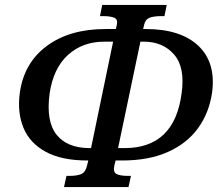

<svg xmlns="http://www.w3.org/2000/svg" viewBox="-20 -744 891 774"><path d="M238 10 248 -35H261Q291 -35 308 -42.5Q325 -50 331 -77L336 -97H332Q229 -97 164.5 -132Q100 -167 74.5 -229Q49 -291 60 -371Q77 -491 169 -559Q261 -627 406 -627H447L451 -644Q456 -666 440.5 -672.5Q425 -679 396 -679H383L392 -724H652L643 -679H630Q600 -679 583 -672.5Q566 -666 561 -644L557 -627H567Q708 -627 779.5 -559.5Q851 -492 835 -371Q823 -289 778.5 -227.5Q734 -166 657 -131.5Q580 -97 472 -97H446L441 -77Q435 -50 450 -42.5Q465 -35 495 -35H508L498 10ZM347 -147 436 -576H400Q313 -576 254 -522.5Q195 -469 180 -367Q165 -255 208 -201Q251 -147 342 -147ZM456 -147H482Q683 -147 712 -367Q727 -472 682 -524Q637 -576 560 -576H546Z"/></svg>

Font: Noto Serif Medium
Style: Italic
Weight: 500
Italic angle: -12°
Designer: Monotype Design Team
Foundry: Monotype Imaging Inc.
Version: Version 2.014; ttfautohint (v1.8.4.7-5d5b)